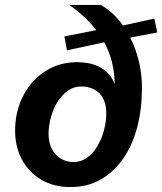

<svg xmlns="http://www.w3.org/2000/svg" viewBox="-20 -745 655 775"><path d="M264 10Q196 10 146 -20Q96 -50 68.5 -101Q41 -152 41 -217Q41 -295 73.5 -358Q106 -421 162.5 -457.5Q219 -494 291 -494Q341 -494 377 -477Q413 -460 432 -428Q451 -396 451 -352L439 -342Q441 -357 442 -371.5Q443 -386 443 -400Q443 -501 397 -581Q351 -661 260 -725H387Q438 -696 475 -644Q512 -592 532.5 -526.5Q553 -461 553 -390Q553 -307 534.5 -234.5Q516 -162 479 -107.5Q442 -53 388.5 -21.5Q335 10 264 10ZM277 -91Q307 -91 331.5 -108.5Q356 -126 373 -155Q390 -184 399.5 -218.5Q409 -253 409 -288Q409 -324 396 -348Q383 -372 360 -384Q337 -396 307 -396Q278 -396 253.5 -378.5Q229 -361 211.5 -332.5Q194 -304 185 -270Q176 -236 176 -204Q176 -171 188.5 -145.5Q201 -120 224 -105.5Q247 -91 277 -91ZM250 -542 240 -598 408 -631 438 -582ZM468 -586 444 -635 603 -670 615 -614Z"/></svg>

Font: Kantumruy Pro SemiBold
Style: Italic
Weight: 600
Italic angle: -13°
Version: Version 1.002